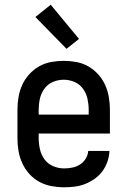

<svg xmlns="http://www.w3.org/2000/svg" viewBox="-20 -786 540 814"><path d="M252 8Q225 8 198 3Q171 -2 147 -15Q123 -28 104.5 -48.5Q86 -69 74.5 -94Q63 -119 58.5 -146Q54 -173 54 -200V-320Q54 -347 58.5 -374Q63 -401 74 -425.5Q85 -450 103.5 -470.5Q122 -491 145.5 -504.5Q169 -518 196 -523Q223 -528 250 -528Q277 -528 304 -523Q331 -518 354.5 -504.5Q378 -491 396.5 -470.5Q415 -450 426 -425.5Q437 -401 441.5 -374Q446 -347 446 -320V-220H144V-200Q144 -176 149.5 -152.5Q155 -129 169 -110Q183 -91 205.5 -81.5Q228 -72 252 -72Q269 -72 286.5 -75.5Q304 -79 319 -88.5Q334 -98 343.5 -113.5Q353 -129 354 -146H444Q443 -123 435.5 -101Q428 -79 414.5 -60.5Q401 -42 382 -28.5Q363 -15 342 -6.5Q321 2 298 5Q275 8 252 8ZM356 -300V-320Q356 -344 351 -367Q346 -390 332 -409.5Q318 -429 296 -438.5Q274 -448 250 -448Q226 -448 204 -438.5Q182 -429 168 -409.5Q154 -390 149 -367Q144 -344 144 -320V-300ZM262 -579 130 -714 195 -766 315 -621Z"/></svg>

Font: Iosevka SS10 Medium
Style: Regular
Weight: 500
Monospace: yes
Designer: Belleve Invis
Foundry: Belleve Invis
Version: Version 28.0.6; ttfautohint (v1.8.4)